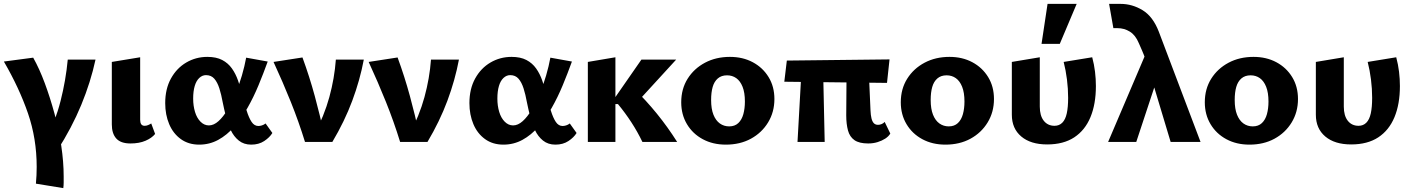

<svg xmlns="http://www.w3.org/2000/svg" viewBox="-21 -731 7278 989"><path d="M305 238 164 215Q166 193 167 171.5Q168 150 168 129Q168 -17 123 -147.5Q78 -278 -1 -414L150 -434Q182 -377 209.5 -303Q237 -229 259.5 -146.5Q282 -64 294.5 19.5Q307 103 307 178Q307 193 307 208.5Q307 224 305 238ZM328 -424H471Q446 -308 397.5 -190.5Q349 -73 274 44L211 2Q264 -105 291 -211Q318 -317 328 -424Z M651 8Q601 8 578 -17.5Q555 -43 555 -90V-412L701 -436V-114Q701 -99 706.5 -91Q712 -83 724 -83Q733 -83 741.5 -86.5Q750 -90 758 -95L778 -41Q761 -20 728.5 -6Q696 8 651 8Z M1005 14Q950 14 910.5 -14.5Q871 -43 850.5 -91.5Q830 -140 830 -200Q830 -273 859.5 -326.5Q889 -380 938.5 -409Q988 -438 1047 -438Q1093 -438 1123.5 -422Q1154 -406 1173.5 -378.5Q1193 -351 1205 -316.5Q1217 -282 1226 -246Q1238 -198 1249.5 -161Q1261 -124 1275 -103Q1289 -82 1310 -82Q1318 -82 1328 -85Q1338 -88 1347 -95L1382 -46Q1368 -23 1340 -4.5Q1312 14 1273 14Q1235 14 1209 -7Q1183 -28 1167.5 -61Q1152 -94 1142.5 -132Q1133 -170 1126 -205Q1119 -244 1109 -275.5Q1099 -307 1083 -325.5Q1067 -344 1040 -344Q1021 -344 1005.5 -329.5Q990 -315 982 -288Q974 -261 974 -223Q974 -186 983.5 -154.5Q993 -123 1012 -104Q1031 -85 1055 -85Q1080 -85 1104.5 -107Q1129 -129 1151 -166Q1173 -203 1192 -248.5Q1211 -294 1225 -342Q1239 -390 1247 -434L1358 -414Q1336 -353 1310.5 -291.5Q1285 -230 1254 -175.5Q1223 -121 1185.5 -78Q1148 -35 1103 -10.5Q1058 14 1005 14Z M1550 0Q1518 -104 1477 -206Q1436 -308 1388 -412L1537 -435Q1573 -337 1600.5 -236Q1628 -135 1649 -37H1597Q1649 -134 1675.5 -231Q1702 -328 1709 -424H1853Q1833 -318 1793.5 -212Q1754 -106 1691 0Z M2040 0Q2008 -104 1967 -206Q1926 -308 1878 -412L2027 -435Q2063 -337 2090.5 -236Q2118 -135 2139 -37H2087Q2139 -134 2165.5 -231Q2192 -328 2199 -424H2343Q2323 -318 2283.5 -212Q2244 -106 2181 0Z M2572 14Q2517 14 2477.5 -14.5Q2438 -43 2417.5 -91.5Q2397 -140 2397 -200Q2397 -273 2426.5 -326.5Q2456 -380 2505.5 -409Q2555 -438 2614 -438Q2660 -438 2690.5 -422Q2721 -406 2740.5 -378.5Q2760 -351 2772 -316.5Q2784 -282 2793 -246Q2805 -198 2816.5 -161Q2828 -124 2842 -103Q2856 -82 2877 -82Q2885 -82 2895 -85Q2905 -88 2914 -95L2949 -46Q2935 -23 2907 -4.5Q2879 14 2840 14Q2802 14 2776 -7Q2750 -28 2734.5 -61Q2719 -94 2709.5 -132Q2700 -170 2693 -205Q2686 -244 2676 -275.5Q2666 -307 2650 -325.5Q2634 -344 2607 -344Q2588 -344 2572.5 -329.5Q2557 -315 2549 -288Q2541 -261 2541 -223Q2541 -186 2550.5 -154.5Q2560 -123 2579 -104Q2598 -85 2622 -85Q2647 -85 2671.5 -107Q2696 -129 2718 -166Q2740 -203 2759 -248.5Q2778 -294 2792 -342Q2806 -390 2814 -434L2925 -414Q2903 -353 2877.5 -291.5Q2852 -230 2821 -175.5Q2790 -121 2752.5 -78Q2715 -35 2670 -10.5Q2625 14 2572 14Z M3288 0Q3263 -52 3231.5 -100.5Q3200 -149 3162 -195H3142V-221L3283 -424H3462L3244 -186V-275Q3307 -214 3363 -145Q3419 -76 3467 0ZM3007 0V-412L3149 -436V0Z M3718 14Q3651 14 3599 -14Q3547 -42 3517.5 -91.5Q3488 -141 3488 -204Q3488 -273 3521 -325.5Q3554 -378 3610.5 -408Q3667 -438 3739 -438Q3805 -438 3856.5 -410.5Q3908 -383 3938 -334Q3968 -285 3968 -221Q3968 -154 3935.5 -100.5Q3903 -47 3847 -16.5Q3791 14 3718 14ZM3735 -80Q3764 -80 3782 -97Q3800 -114 3808 -143Q3816 -172 3816 -208Q3816 -254 3804 -284Q3792 -314 3771.5 -328.5Q3751 -343 3724 -343Q3695 -343 3676.5 -327Q3658 -311 3650 -283Q3642 -255 3642 -216Q3642 -170 3654 -140Q3666 -110 3687 -95Q3708 -80 3735 -80Z M4087 0 4110 -412H4218L4227 0ZM4019 -310 4032 -419 4561 -425 4548 -304ZM4338 -137 4340 -412H4452L4463 -162Q4464 -138 4468 -121.5Q4472 -105 4480 -96.5Q4488 -88 4502 -88Q4511 -88 4520.5 -92Q4530 -96 4536 -103L4565 -43Q4556 -28 4539 -17Q4522 -6 4499.5 1Q4477 8 4451 8Q4405 8 4380.5 -9Q4356 -26 4347 -59Q4338 -92 4338 -137Z M4849 14Q4782 14 4730 -14Q4678 -42 4648.5 -91.5Q4619 -141 4619 -204Q4619 -273 4652 -325.5Q4685 -378 4741.5 -408Q4798 -438 4870 -438Q4936 -438 4987.5 -410.5Q5039 -383 5069 -334Q5099 -285 5099 -221Q5099 -154 5066.5 -100.5Q5034 -47 4978 -16.5Q4922 14 4849 14ZM4866 -80Q4895 -80 4913 -97Q4931 -114 4939 -143Q4947 -172 4947 -208Q4947 -254 4935 -284Q4923 -314 4902.5 -328.5Q4882 -343 4855 -343Q4826 -343 4807.5 -327Q4789 -311 4781 -283Q4773 -255 4773 -216Q4773 -170 4785 -140Q4797 -110 4818 -95Q4839 -80 4866 -80Z M5373 13Q5288 13 5239.5 -28Q5191 -69 5191 -140V-412L5335 -436V-182Q5335 -135 5355.5 -109Q5376 -83 5411 -83Q5435 -83 5451 -99Q5467 -115 5474 -147Q5481 -179 5481 -227Q5481 -274 5475 -321.5Q5469 -369 5458 -412L5605 -436Q5615 -399 5619.5 -361.5Q5624 -324 5624 -288Q5624 -195 5596 -127.5Q5568 -60 5512.5 -23.5Q5457 13 5373 13ZM5344 -505 5375 -711H5525L5438 -505Z M6009 0 5901 -359Q5890 -397 5880 -424.5Q5870 -452 5861 -472.5Q5852 -493 5845 -509Q5828 -550 5799 -568Q5770 -586 5735 -586Q5728 -586 5724 -586Q5720 -586 5714 -586L5692 -711Q5706 -711 5721 -711Q5736 -711 5751 -711Q5811 -711 5864.5 -678.5Q5918 -646 5948 -568L6163 0ZM5687 0 5893 -483 5945 -342 5832 0Z M6415 14Q6348 14 6296 -14Q6244 -42 6214.5 -91.5Q6185 -141 6185 -204Q6185 -273 6218 -325.5Q6251 -378 6307.5 -408Q6364 -438 6436 -438Q6502 -438 6553.5 -410.5Q6605 -383 6635 -334Q6665 -285 6665 -221Q6665 -154 6632.5 -100.5Q6600 -47 6544 -16.5Q6488 14 6415 14ZM6432 -80Q6461 -80 6479 -97Q6497 -114 6505 -143Q6513 -172 6513 -208Q6513 -254 6501 -284Q6489 -314 6468.5 -328.5Q6448 -343 6421 -343Q6392 -343 6373.5 -327Q6355 -311 6347 -283Q6339 -255 6339 -216Q6339 -170 6351 -140Q6363 -110 6384 -95Q6405 -80 6432 -80Z M6939 13Q6854 13 6805.5 -28Q6757 -69 6757 -140V-412L6901 -436V-182Q6901 -135 6921.5 -109Q6942 -83 6977 -83Q7001 -83 7017 -99Q7033 -115 7040 -147Q7047 -179 7047 -227Q7047 -274 7041 -321.5Q7035 -369 7024 -412L7171 -436Q7181 -399 7185.5 -361.5Q7190 -324 7190 -288Q7190 -195 7162 -127.5Q7134 -60 7078.5 -23.5Q7023 13 6939 13Z"/></svg>

Font: Ysabeau ExtraBold
Style: Regular
Weight: 800
Designer: Christian Thalmann (Catharsis Fonts)
Version: Version 2.002